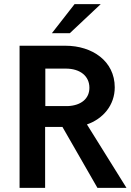

<svg xmlns="http://www.w3.org/2000/svg" viewBox="-20 -911 634 932"><path d="M232 -750H319L469 -891H342ZM200 -396V-578H299C370 -578 414 -541 414 -485C414 -433 375 -399 309 -396ZM75 1H199V-295H283L453 1H594L402 -307C480 -334 537 -400 537 -487C537 -615 427 -689 298 -689H75Z"/></svg>

Font: FREAK Grotesk Next
Style: Bold
Weight: 700
Width: 3
Designer: La Scuola Open Source
Foundry: La Scuola Open Source
Version: Version 1.000;PS 1.0;hotconv 1.0.72;makeotf.lib2.5.5900